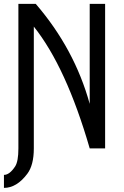

<svg xmlns="http://www.w3.org/2000/svg" viewBox="-20 -752 626 973"><path d="M0 134.3Q28.8 134.3 57.1 90.8Q73.2 65.4 73.2 0V-732.4H161.1Q357.4 -504.9 434.6 -225.6V-732.4H512.7V0H434.6Q315.4 -411.6 151.4 -617.2V0Q151.4 85 118.2 128.9Q64.5 200.2 0 200.2Z"/></svg>

Font: Consola Mono
Style: Book
Weight: 400
Monospace: yes
Version: Version 2.001